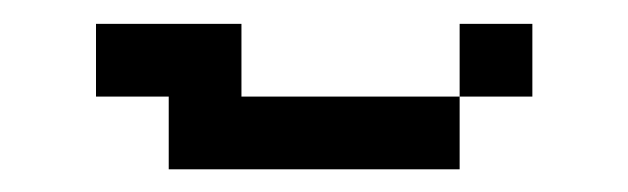

<svg xmlns="http://www.w3.org/2000/svg" viewBox="-20 -208 540 165"><path d="M187.5 -125H375V-62.5H125V-125H62.5V-187.5H187.5ZM375 -187.5H437.5V-125H375Z"/></svg>

Font: 寒蝉点阵体 16px
Style: Regular
Weight: 400
Designer: Designed by Warren2060
Foundry: ChillType
Version: Version 1.000